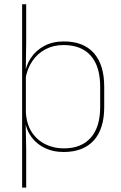

<svg xmlns="http://www.w3.org/2000/svg" viewBox="-20 -684 554 876"><path d="M270 9.5Q220 9.5 180.2 -11Q140.5 -31.5 117 -68.5Q93.5 -105.5 93 -155.5H87L98 -172Q101 -117.5 125.2 -80.8Q149.5 -44 187.8 -25.5Q226 -7 271 -7Q351 -7 394 -55.5Q437 -104 437 -196V-288.5Q437 -381 394.2 -429.8Q351.5 -478.5 269.5 -478.5Q223.5 -478.5 187 -459Q150.5 -439.5 127 -404.5Q103.5 -369.5 96 -323L87 -341.5H92.5Q97.5 -384 120.2 -418.8Q143 -453.5 181.5 -474.2Q220 -495 271.5 -495Q361 -495 408.2 -441.8Q455.5 -388.5 455.5 -288.5V-196Q455.5 -96 407.8 -43.2Q360 9.5 270 9.5ZM81 172V-664.5H99.5V-495.5L97.5 -356L98 -346.5V-138L97 -130.5L99.5 0V172Z"/></svg>

Font: Anek Bangla Medium Thin
Style: Regular
Weight: 250
Version: Version 1.003